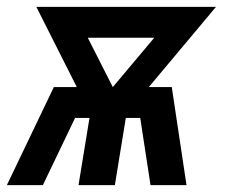

<svg xmlns="http://www.w3.org/2000/svg" viewBox="-38 -540 658 560"><path d="M-18 0 119 -286H186L68 -520H592L396 -286H463L506 0H401L371 -196H329L297 0H191L223 -196H181L87 0ZM291 -286 412 -430H218Z"/></svg>

Font: Iosevka Aile Semibold Oblique
Style: Regular
Weight: 600
Italic angle: -9°
Designer: Belleve Invis
Foundry: Belleve Invis
Version: Version 31.1.0; ttfautohint (v1.8.4)